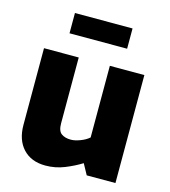

<svg xmlns="http://www.w3.org/2000/svg" viewBox="-111 -829 820 924"><g transform="rotate(15 299.0 -367.0)"><path d="M200 6Q129 6 88.5 -37.5Q48 -81 48 -156V-538H221V-210Q221 -172 239 -159Q257 -146 286 -146Q306 -146 332.5 -156Q359 -166 376 -181V-538H548V0H405L376 -53Q341 -31 295.5 -12.5Q250 6 200 6ZM148 -639V-740H435V-639Z"/></g></svg>

Font: Exo Thin ExtraBold
Style: Regular
Weight: 800
Version: Version 2.000